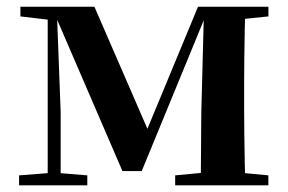

<svg xmlns="http://www.w3.org/2000/svg" viewBox="-20 -556 863 576"><path d="M347.3 -42.8 145.5 -510.6H135.7V-535.7H263.3L433.1 -144.6H411.9L574 -535.7H607.2V-512.1H598.2L405.2 -42.8ZM582.3 0 583.9 -217.9 592.2 -535.7H716.1Q715.1 -511 714.3 -468.7Q713.4 -426.4 712.9 -381Q712.4 -335.7 712.4 -301.2V-234.8Q712.4 -200 712.9 -154.7Q713.4 -109.4 714.3 -67.4Q715.1 -25.5 716.1 0ZM37.2 0V-29.9L132.9 -37.3H151.5L241.9 -29.9V0ZM505.5 0V-29.9L614.3 -40.2H676.6L785.1 -29.9V0ZM41.2 -506.8V-535.7H147.8V-495.5H136.5ZM123.1 0V-535.7H150.1L162 -219.6V0ZM644.6 -495.5V-535.7H785.3V-506.8L676.9 -495.5Z"/></svg>

Font: Noto Serif SC ExtraLight
Style: Regular
Weight: 200
Designer: Ryoko NISHIZUKA 西塚涼子 (kana & ideographs); Frank Grießhammer (Latin, Greek & Cyrillic); Wenlong ZHANG 张文龙 (bopomofo); San
Foundry: Adobe
Version: Version 2.002-H1;hotconv 1.1.0;makeotfexe 2.6.0